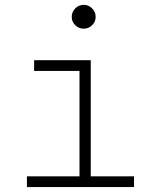

<svg xmlns="http://www.w3.org/2000/svg" viewBox="-20 -763 626 783"><path d="M89.8 0V-43.9H304.2V-473.6H119.1V-517.6H350.1V-43.9H526.4V0ZM321.3 -646Q301.3 -646 286.9 -660.2Q272.5 -674.3 272.5 -694.3Q272.5 -714.4 286.9 -728.8Q301.3 -743.2 321.3 -743.2Q341.3 -743.2 355.7 -728.8Q370.1 -714.4 370.1 -694.3Q370.1 -674.3 355.7 -660.2Q341.3 -646 321.3 -646Z"/></svg>

Font: Cascadia Code ExtraLight
Style: Regular
Weight: 200
Monospace: yes
Designer: Aaron Bell
Foundry: Saja Typeworks
Version: Version 2407.024; ttfautohint (v1.8.4)